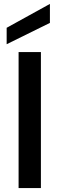

<svg xmlns="http://www.w3.org/2000/svg" viewBox="-20 -961 304 981"><path d="M189 -695V0H75V-695ZM235 -844 14 -735V-819L235 -941Z"/></svg>

Font: Poppins Cyr Med
Style: Regular
Weight: 500
Designer: Ninad Kale (Devanagari), Jonny Pinhorn (Latin)
Foundry: Indian Type Foundry
Version: 4.004